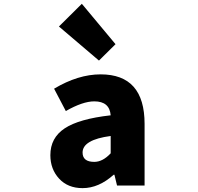

<svg xmlns="http://www.w3.org/2000/svg" viewBox="-20 -973 1040 1007"><path d="M413.1 13.7Q335.9 13.7 290 -36.1Q244.1 -85.9 244.1 -159.2Q244.1 -250 319.3 -299.8Q394.5 -349.6 560.5 -368.2Q554.7 -441.4 474.6 -441.4Q414.1 -441.4 325.2 -390.6L263.7 -507.8Q389.6 -583 507.8 -583Q738.3 -583 738.3 -323.2V0H593.8L580.1 -56.6H576.2Q498 13.7 413.1 13.7ZM474.6 -124Q518.6 -124 560.5 -168.9V-259.8Q413.1 -240.2 413.1 -172.9Q413.1 -124 474.6 -124ZM499 -655.3 289.1 -834 409.2 -953.1 585.9 -741.2Z"/></svg>

Font: GenEi Gothic M Heavy
Style: Regular
Weight: 800
Designer: o_tamon (Modified); [Source Han Sans]
Ryoko NISHIZUKA  (kana & ideographs); Paul D. Hunt (Latin, Greek & Cyrillic); Wenl
Version: Version 1.1a;Original Version 1.004